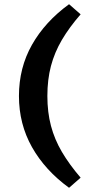

<svg xmlns="http://www.w3.org/2000/svg" viewBox="-20 -734 433 912"><path d="M205 -278Q205 -201 222 -136.5Q239 -72 274 -12.5Q309 47 363 110L308 158Q194 75 132 -35Q70 -145 70 -278Q70 -412 132 -521.5Q194 -631 308 -714L363 -666Q309 -604 274 -544.5Q239 -485 222 -420.5Q205 -356 205 -278Z"/></svg>

Font: Source Serif Pro Black
Style: Regular
Weight: 900
Designer: Frank Grießhammer
Foundry: Adobe Systems Incorporated
Version: Version 3.001;hotconv 1.0.111;makeotfexe 2.5.65597